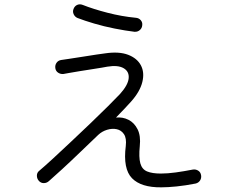

<svg xmlns="http://www.w3.org/2000/svg" viewBox="-20 -808 1040 864"><path d="M706 35Q615 36 574 -6Q533 -48 546 -151Q550 -186 538 -204Q526 -222 505.5 -226.5Q485 -231 462 -224Q439 -217 422 -201Q380 -161 338 -120.5Q296 -80 260 -47Q224 -14 200 7Q190 16 177 16Q164 16 155 6Q146 -4 146 -17.5Q146 -31 156 -39Q181 -60 219 -95Q257 -130 301 -171.5Q345 -213 388 -254Q431 -295 466 -330Q501 -365 520 -385Q556 -425 559 -455.5Q562 -486 536.5 -501Q511 -516 463 -508Q458 -507 438 -503.5Q418 -500 391 -496Q364 -492 337 -487.5Q310 -483 290 -479.5Q270 -476 265 -475Q252 -474 241.5 -481Q231 -488 229 -501Q227 -515 234.5 -525.5Q242 -536 255 -538Q262 -539 289 -543Q316 -547 350.5 -552.5Q385 -558 414.5 -562.5Q444 -567 454 -568Q516 -577 556.5 -561.5Q597 -546 614 -514Q631 -482 620.5 -439Q610 -396 570 -351Q558 -338 540 -318.5Q522 -299 502 -279Q532 -282 558 -269Q584 -256 599 -226.5Q614 -197 609 -150Q604 -100 611.5 -73Q619 -46 642 -36.5Q665 -27 704 -27Q734 -27 770.5 -32Q807 -37 848 -45Q861 -47 872 -40Q883 -33 885 -19Q887 -6 880 4.5Q873 15 860 18Q814 27 774.5 31Q735 35 706 35ZM585 -665Q544 -670 496 -679.5Q448 -689 404 -702Q360 -715 329 -727Q317 -732 311.5 -744Q306 -756 311 -768Q316 -781 327.5 -786Q339 -791 352 -786Q400 -767 464 -750.5Q528 -734 591 -728Q605 -727 613.5 -717Q622 -707 620 -694Q619 -681 609 -672.5Q599 -664 585 -665Z"/></svg>

Font: Zen Maru Gothic
Style: Regular
Weight: 400
Designer: Yoshimichi Ohira
Foundry: Positype
Version: Version 1.002